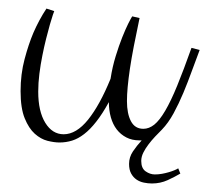

<svg xmlns="http://www.w3.org/2000/svg" viewBox="-20 -350 484 446"><path d="M398.9 53.2Q386.7 60.5 369.6 68.4Q352.5 76.2 333 76.2Q323.7 76.2 314.2 74.2Q304.7 72.3 297.1 67.1Q289.6 62 284.7 53.2Q279.8 44.4 279.8 30.8Q279.8 15.1 288.8 1.7Q297.9 -11.7 309.1 -23.9H304.2Q286.6 -23.9 273.4 -30.8Q260.3 -37.6 251.2 -49.3Q242.2 -61 237.5 -77.4Q232.9 -93.8 232.9 -112.8Q217.8 -85.4 203.6 -67.4Q189.5 -49.3 175.5 -38.6Q161.6 -27.8 147.5 -23.4Q133.3 -19 118.2 -19Q106 -19 90.3 -22.9Q74.7 -26.9 60.8 -39.3Q46.9 -51.8 37.4 -75.2Q27.8 -98.6 27.8 -138.2Q27.8 -177.7 37.1 -212.6Q46.4 -247.6 57.6 -273.9Q70.8 -304.2 87.9 -330.1L106 -324.2Q105.5 -323.7 102.8 -315.4Q100.1 -307.1 95.9 -293Q91.8 -278.8 87.2 -260.3Q82.5 -241.7 78.4 -220.9Q74.2 -200.2 71.5 -178.7Q68.8 -157.2 68.8 -137.2Q68.8 -91.3 85.2 -64.7Q101.6 -38.1 127.9 -38.1Q157.2 -38.1 184.6 -72Q211.9 -106 236.8 -167Q241.2 -195.3 248.8 -219.7Q256.3 -244.1 263.9 -263.2Q271.5 -282.2 277.8 -294.9Q284.2 -307.6 287.1 -312L304.2 -308.1Q296.4 -271.5 290.8 -242.4Q285.2 -213.4 281.7 -189.9Q278.3 -166.5 276.6 -148.2Q274.9 -129.9 274.9 -115.2Q274.9 -85.9 284.2 -68.4Q293.5 -50.8 313 -50.8Q326.2 -50.8 338.4 -60.5Q350.6 -70.3 363.8 -92.8Q377 -115.2 391.6 -150.9Q406.2 -186.5 424.8 -238.8L443.8 -233.9Q435.1 -211.4 425.8 -185.5Q416.5 -159.7 406 -134.5Q395.5 -109.4 383.3 -86.9Q371.1 -64.5 356 -48.8Q348.6 -41.5 340.3 -32.7Q332 -23.9 325 -14.6Q317.9 -5.4 313 4.4Q308.1 14.2 308.1 23.9Q308.1 41 318.4 48.1Q328.6 55.2 339.8 55.2Q348.1 55.2 356.4 53.7Q364.7 52.2 372.1 50Q379.4 47.9 385.3 45.4Q391.1 43 394 41Z"/></svg>

Font: Clicker Script
Style: Regular
Weight: 400
Designer: Astigmatic (AOETI)
Foundry: Astigmatic (AOETI)
Version: Version 1.000